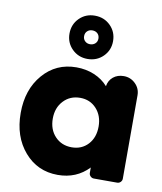

<svg xmlns="http://www.w3.org/2000/svg" viewBox="-88 -857 794 941"><g transform="rotate(10 309.0 -386.0)"><path d="M581.1 -438V-22.9Q581.1 -13.2 574 -6.1Q566.9 1 557.1 1H440.9Q431.6 1 424.3 -6.1Q417 -13.2 417 -22.9V-49.8Q356 14.2 263.2 14.2Q162.1 14.2 97.2 -61Q32.2 -136.2 32.2 -253.9Q32.2 -370.6 97.2 -445.8Q162.1 -521 263.2 -521Q311 -521 352.1 -503.9Q393.1 -486.8 420.9 -455.1Q425.3 -483.9 446.5 -501.5Q467.8 -519 499 -519Q532.7 -519 556.9 -495.4Q581.1 -471.7 581.1 -438ZM419.9 -253.9Q419.9 -307.6 388.2 -342.3Q356.4 -377 307.1 -377Q256.8 -377 224.4 -342.3Q191.9 -307.6 191.9 -253.9Q191.9 -199.2 224.4 -165Q256.8 -130.9 307.1 -130.9Q356.9 -130.9 388.4 -165Q419.9 -199.2 419.9 -253.9ZM200.2 -678.2Q200.2 -724.1 231.2 -755.1Q262.2 -786.1 308.1 -786.1Q354.5 -786.1 385.7 -755.1Q417 -724.1 417 -678.2Q417 -632.8 385.7 -601.8Q354.5 -570.8 308.1 -570.8Q262.7 -570.8 231.4 -601.8Q200.2 -632.8 200.2 -678.2ZM272.9 -678.2Q272.9 -663.1 283 -653.6Q293 -644 308.1 -644Q323.7 -644 334 -653.6Q344.2 -663.1 344.2 -678.2Q344.2 -693.8 334.2 -703.4Q324.2 -712.9 308.1 -712.9Q293 -712.9 283 -703.4Q272.9 -693.8 272.9 -678.2Z"/></g></svg>

Font: LT Saeada
Style: Bold
Weight: 700
Designer: Daniel Lyons
Foundry: LyonsType
Version: Version 1.001